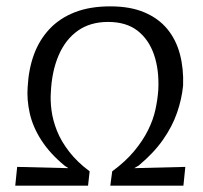

<svg xmlns="http://www.w3.org/2000/svg" viewBox="-20 -584 640 604"><path d="M28 0 34 -59 195 -55 183 -63Q137 -101 110 -143Q83 -185 73.5 -228Q64 -271 67 -310Q70 -367 87 -413Q104 -459 136 -493Q168 -527 215.5 -545.5Q263 -564 327 -564Q390 -564 434.5 -545Q479 -526 506.5 -492.5Q534 -459 546 -413.5Q558 -368 556 -315Q552 -273 537 -229.5Q522 -186 492.5 -144Q463 -102 416 -63L402 -55L563 -59L557 0H327L333 -45Q375 -76 402 -108.5Q429 -141 445.5 -174Q462 -207 469 -239.5Q476 -272 478 -302Q481 -364 464.5 -412Q448 -460 412.5 -487.5Q377 -515 320 -515Q264 -515 225 -487.5Q186 -460 164.5 -410Q143 -360 140 -294Q138 -268 142 -237Q146 -206 159 -173Q172 -140 197.5 -107Q223 -74 262 -45L257 0Z"/></svg>

Font: Alumni Sans Medium
Style: Italic
Weight: 500
Italic angle: -8°
Designer: Robert E. Leuschke
Foundry: Robert E. Leuschke
Version: Version 1.016